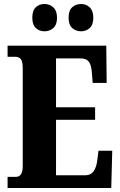

<svg xmlns="http://www.w3.org/2000/svg" viewBox="-20 -943 603 963"><path d="M18 -56H60Q94 -56 94 -109V-600Q94 -635 84.5 -646.5Q75 -658 58 -658H18V-714H513L515 -527H445L441 -575Q439 -614 426.5 -632Q414 -650 385 -650H261V-405H457V-342H261V-64H410Q458 -64 468 -139L474 -187H543L538 0H18ZM142 -854Q142 -890 159.5 -906.5Q177 -923 203 -923Q229 -923 247.5 -906Q266 -889 266 -854Q266 -819 247.5 -802.5Q229 -786 203 -786Q177 -786 159.5 -802.5Q142 -819 142 -854ZM324 -854Q324 -890 342 -906.5Q360 -923 387 -923Q412 -923 430 -906Q448 -889 448 -854Q448 -819 430 -802.5Q412 -786 387 -786Q360 -786 342 -802.5Q324 -819 324 -854Z"/></svg>

Font: Noto Serif CondBlack
Style: Regular
Weight: 900
Width: 3
Designer: Monotype Design Team
Foundry: Monotype Imaging Inc.
Version: Version 1.001